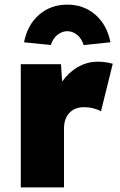

<svg xmlns="http://www.w3.org/2000/svg" viewBox="-20 -811 518 831"><path d="M70 0V-533H244L249 -458Q276 -497 316.5 -520.5Q357 -544 404 -544Q422 -544 438 -541.5Q454 -539 468 -535L417 -329Q407 -336 386.5 -341.5Q366 -347 343 -347Q303 -347 280 -322Q257 -297 257 -255V0ZM200 -616 84 -628Q99 -704 149.5 -747.5Q200 -791 271 -791Q342 -791 392.5 -747.5Q443 -704 458 -628L342 -616Q333 -645 313.5 -660.5Q294 -676 271 -676Q249 -676 229 -660.5Q209 -645 200 -616Z"/></svg>

Font: Lexend ExtraBold
Style: Regular
Weight: 800
Designer: Bonnie Shaver-Troup, Thomas Jockin
Foundry: Lexend
Version: Version 1.007; ttfautohint (v1.8.3)